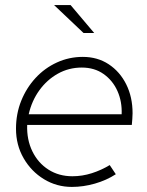

<svg xmlns="http://www.w3.org/2000/svg" viewBox="-20 -726 579 756"><path d="M263 10Q203 10 153 -20.5Q103 -51 73 -103Q43 -155 43 -219Q43 -278 63.5 -329Q84 -380 120 -419Q156 -458 204 -480Q252 -502 306 -502Q364 -502 408 -473Q452 -444 477 -394Q502 -344 502 -280Q502 -275 501 -257.5Q500 -240 499 -234H87Q85 -176 107.5 -130Q130 -84 171 -58Q212 -32 265 -32Q304 -32 341.5 -44Q379 -56 412 -76L436 -40Q399 -16 353.5 -3Q308 10 263 10ZM93 -276H459Q461 -326 442.5 -367.5Q424 -409 388 -434.5Q352 -460 302 -460Q251 -460 208 -436Q165 -412 135 -370.5Q105 -329 93 -276ZM309 -596 193 -706H258L351 -596Z"/></svg>

Font: Red Hat Display VF
Style: Italic
Weight: 300
Italic angle: -12°
Designer: Pentagram, MCKL
Foundry: Pentagram, MCKL
Version: Version 1.023